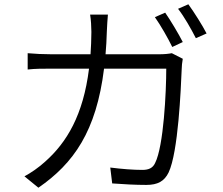

<svg xmlns="http://www.w3.org/2000/svg" viewBox="-20 -840 1040 895"><path d="M750 -781 702 -760C729 -722 763 -662 783 -621L832 -644C811 -685 775 -745 750 -781ZM858 -820 810 -799C839 -762 871 -705 893 -662L943 -684C924 -721 885 -783 858 -820ZM832 -566 781 -592C765 -589 747 -587 720 -587H472C475 -621 477 -656 478 -693C479 -717 481 -750 483 -772H400C404 -749 406 -714 406 -691C406 -654 404 -620 402 -587H220C182 -587 142 -589 109 -592V-516C143 -520 181 -520 221 -520H395C368 -303 291 -176 191 -87C163 -61 124 -34 94 -18L159 35C323 -78 429 -228 465 -520H755C755 -413 743 -159 703 -80C692 -56 672 -48 644 -48C602 -48 549 -52 494 -59L503 15C555 19 613 22 662 22C715 22 746 5 766 -36C811 -131 823 -424 827 -518C827 -531 829 -549 832 -566Z"/></svg>

Font: Noto Sans CJK SC DemiLight
Style: Regular
Weight: 350
Designer: Ryoko NISHIZUKA 西塚涼子 (kana, bopomofo & ideographs); Paul D. Hunt (Latin, Greek & Cyrillic); Sandoll Communications 산돌커뮤니
Foundry: Adobe
Version: Version 2.004;hotconv 1.0.118;makeotfexe 2.5.65603